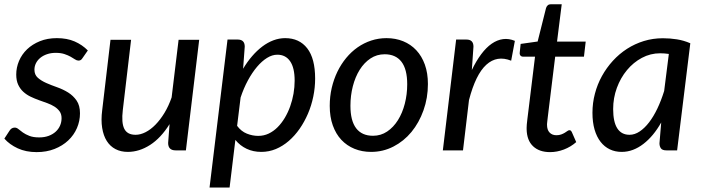

<svg xmlns="http://www.w3.org/2000/svg" viewBox="-22 -690 3228 881"><path d="M357 -424Q353 -417.5 348.8 -414.8Q344.5 -412 338 -412Q330.5 -412 322.2 -417.5Q314 -423 302 -429.8Q290 -436.5 273.5 -442Q257 -447.5 233.5 -447.5Q211.5 -447.5 193.5 -441.2Q175.5 -435 162.8 -424.5Q150 -414 143 -400Q136 -386 136 -370Q136 -347 151.5 -333.2Q167 -319.5 190.2 -309.2Q213.5 -299 240.5 -289.5Q267.5 -280 290.8 -265.5Q314 -251 329.5 -228.5Q345 -206 345 -170Q345 -134.5 331 -102.2Q317 -70 291 -45.5Q265 -21 228.2 -6.5Q191.5 8 146 8Q97 8 59.2 -9.5Q21.5 -27 -2 -54L21.5 -90Q26 -97 31.8 -100.8Q37.5 -104.5 46 -104.5Q54.5 -104.5 62.8 -97.5Q71 -90.5 83 -82Q95 -73.5 112.8 -66.5Q130.5 -59.5 158 -59.5Q182 -59.5 201 -66.5Q220 -73.5 233.2 -85.5Q246.5 -97.5 253.5 -113.5Q260.5 -129.5 260.5 -147.5Q260.5 -166.5 251.5 -179Q242.5 -191.5 228 -200.8Q213.5 -210 194.8 -216.8Q176 -223.5 156.5 -230.5Q137 -237.5 118.2 -246.5Q99.5 -255.5 85 -268.8Q70.5 -282 61.5 -301.2Q52.5 -320.5 52.5 -348Q52.5 -380 65.2 -410.2Q78 -440.5 102.2 -463.8Q126.5 -487 161 -501Q195.5 -515 239 -515Q285.5 -515 320.5 -499.8Q355.5 -484.5 381 -458.5Z M579.5 -507.5 541.5 -185Q534.5 -127 548.2 -99.2Q562 -71.5 600 -71.5Q622.5 -71.5 646 -83.5Q669.5 -95.5 691.5 -118Q713.5 -140.5 732.8 -172.2Q752 -204 765.5 -243L797.5 -507.5H892L831 0H784Q749.5 0 749.5 -34L756 -120.5Q716.5 -57 666.8 -25Q617 7 564.5 7Q532.5 7 508 -5.8Q483.5 -18.5 468 -43Q452.5 -67.5 446.8 -103.2Q441 -139 447 -185L485 -507.5Z M939.5 170.5 1022 -508.5H1069Q1101 -508.5 1101 -476L1093.5 -374.5Q1112.5 -406.5 1134.8 -432.2Q1157 -458 1181.5 -476.5Q1206 -495 1232.5 -505Q1259 -515 1286.5 -515Q1351.5 -515 1387.8 -468.2Q1424 -421.5 1424 -329.5Q1424 -288 1415.5 -246.8Q1407 -205.5 1391 -168.2Q1375 -131 1352.8 -99Q1330.5 -67 1303 -43.2Q1275.5 -19.5 1243.8 -6.2Q1212 7 1177 7Q1140 7 1109.8 -7.2Q1079.5 -21.5 1058 -48L1031.5 170.5ZM1250.5 -439Q1227 -439 1203.2 -424.2Q1179.5 -409.5 1157.2 -383.2Q1135 -357 1115.5 -321Q1096 -285 1082 -242.5L1066 -112.5Q1085 -87 1110.8 -76.8Q1136.5 -66.5 1163 -66.5Q1188.5 -66.5 1210.8 -77Q1233 -87.5 1251.5 -106Q1270 -124.5 1284.8 -149.2Q1299.5 -174 1309.5 -202Q1319.5 -230 1324.8 -260.2Q1330 -290.5 1330 -320Q1330 -379 1309.2 -409Q1288.5 -439 1250.5 -439Z M1689.5 -67Q1725.5 -67 1754.5 -86.5Q1783.5 -106 1804 -138.8Q1824.5 -171.5 1835.5 -214.2Q1846.5 -257 1846.5 -303.5Q1846.5 -372.5 1820 -406.8Q1793.5 -441 1743 -441Q1707 -441 1678 -421.8Q1649 -402.5 1628.5 -369.8Q1608 -337 1597 -294.2Q1586 -251.5 1586 -204.5Q1586 -136 1612.2 -101.5Q1638.5 -67 1689.5 -67ZM1681 7Q1639.5 7 1604.5 -7.2Q1569.5 -21.5 1544.2 -48.5Q1519 -75.5 1505 -114.8Q1491 -154 1491 -204Q1491 -247 1500.2 -286.8Q1509.5 -326.5 1526.2 -361Q1543 -395.5 1566.5 -424Q1590 -452.5 1619 -472.8Q1648 -493 1681.5 -504Q1715 -515 1751.5 -515Q1793 -515 1828 -500.8Q1863 -486.5 1888.2 -459.5Q1913.5 -432.5 1927.5 -393.5Q1941.5 -354.5 1941.5 -304.5Q1941.5 -240.5 1921.2 -183.8Q1901 -127 1866 -84.5Q1831 -42 1783.2 -17.5Q1735.5 7 1681 7Z M2010 0 2071 -508.5H2118.5Q2150.5 -508.5 2150.5 -476L2143 -368.5Q2163 -410.5 2186 -441.2Q2209 -472 2234.2 -489.5Q2259.5 -507 2286.2 -510.5Q2313 -514 2340.5 -502.5L2323.5 -411.5Q2258.5 -437.5 2209.5 -393Q2160.5 -348.5 2130 -231L2102.5 0Z M2394.5 -97Q2394.5 -100 2394.5 -104.8Q2394.5 -109.5 2395.2 -118.8Q2396 -128 2397.8 -142.8Q2399.5 -157.5 2402.5 -181L2433 -430H2378Q2370.5 -430 2366 -435.2Q2361.5 -440.5 2363 -450.5L2367 -488.5L2445 -499.5L2483.5 -653Q2486 -661 2491.5 -665.8Q2497 -670.5 2505.5 -670.5H2555.5L2534 -499H2665.5L2657.5 -430H2525.5L2495.5 -185.5Q2493 -165 2491.5 -152.5Q2490 -140 2489.2 -132.8Q2488.5 -125.5 2488.2 -122.5Q2488 -119.5 2488 -118Q2488 -94 2499.8 -81.8Q2511.5 -69.5 2531 -69.5Q2543.5 -69.5 2553 -73Q2562.5 -76.5 2569.8 -81Q2577 -85.5 2581.8 -89Q2586.5 -92.5 2590.5 -92.5Q2595 -92.5 2597.2 -90.5Q2599.5 -88.5 2602 -83.5L2622 -38Q2597 -16 2565.5 -4Q2534 8 2502 8Q2452.5 8 2424 -19Q2395.5 -46 2394.5 -97Z M3085 0H3036Q3017 0 3010.5 -9.5Q3004 -19 3004 -32.5L3012 -128Q2994.5 -97 2974 -72.2Q2953.5 -47.5 2930.5 -29.8Q2907.5 -12 2882.5 -2.5Q2857.5 7 2830.5 7Q2800.5 7 2776 -4.8Q2751.5 -16.5 2733.8 -39.2Q2716 -62 2706.2 -95.5Q2696.5 -129 2696.5 -172.5Q2696.5 -217.5 2707.8 -260.2Q2719 -303 2740 -341Q2761 -379 2790.2 -411Q2819.5 -443 2855.2 -466Q2891 -489 2932.5 -501.8Q2974 -514.5 3019.5 -514.5Q3052.5 -514.5 3084 -509.5Q3115.5 -504.5 3145.5 -491.5ZM2866.5 -71.5Q2890.5 -71.5 2913.2 -86.8Q2936 -102 2956.5 -128.8Q2977 -155.5 2994.5 -192.2Q3012 -229 3025.5 -272.5L3047 -442.5Q3026.5 -445.5 3007 -445.5Q2962.5 -445.5 2923.2 -424.5Q2884 -403.5 2854.8 -368.2Q2825.5 -333 2808.5 -286.8Q2791.5 -240.5 2791.5 -189.5Q2791.5 -130.5 2810.5 -101Q2829.5 -71.5 2866.5 -71.5Z"/></svg>

Font: Lato Medium
Style: Italic
Weight: 500
Italic angle: -7°
Designer: Lukasz Dziedzic
Foundry: tyPoland Lukasz Dziedzic
Version: Version 2.006; 2014-01-15